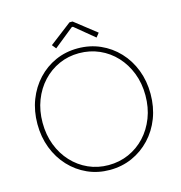

<svg xmlns="http://www.w3.org/2000/svg" viewBox="-127 -1000 1057 1122"><g transform="rotate(-15 402.0 -439.5)"><path d="M400.4 7.8Q328.1 7.8 266.1 -20Q204.1 -47.9 157.7 -97.7Q111.3 -147.5 85.4 -214.6Q59.6 -281.7 59.6 -360.4Q59.6 -439 85.4 -505.9Q111.3 -572.8 157.7 -622.6Q204.1 -672.4 266.1 -700Q328.1 -727.5 400.4 -727.5Q473.6 -727.5 536.1 -700Q598.6 -672.4 645.5 -622.6Q692.4 -572.8 718.3 -505.9Q744.1 -439 744.1 -360.4Q744.1 -281.7 718.3 -214.6Q692.4 -147.5 645.5 -97.7Q598.6 -47.9 536.1 -20Q473.6 7.8 400.4 7.8ZM400.4 -21.5Q466.3 -21.5 523.2 -46.6Q580.1 -71.8 622.6 -117.4Q665 -163.1 689 -224.9Q712.9 -286.6 712.9 -360.4Q712.9 -433.1 689 -494.9Q665 -556.6 622.6 -602.3Q580.1 -647.9 523.2 -673.1Q466.3 -698.2 400.4 -698.2Q335.4 -698.2 279.3 -673.1Q223.1 -647.9 180.7 -602.3Q138.2 -556.6 114.5 -494.9Q90.8 -433.1 90.8 -360.4Q90.8 -286.6 114.5 -224.9Q138.2 -163.1 180.7 -117.4Q223.1 -71.8 279.3 -46.6Q335.4 -21.5 400.4 -21.5ZM280.3 -759.8 260.7 -784.2 394.5 -886.7H413.1L543.9 -784.2L524.4 -759.8L407.2 -856.4H400.4Z"/></g></svg>

Font: Reddit Sans ExtraLight
Style: Regular
Weight: 250
Designer: Stephen Hutchings
Foundry: Reddit
Version: Version 1.014